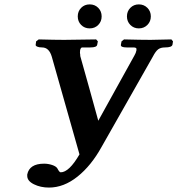

<svg xmlns="http://www.w3.org/2000/svg" viewBox="-20 -825 801 867"><path d="M253.9 -46.9Q292 -46.9 338.9 -127.9Q297.9 -274.9 213.9 -568.8Q201.7 -610.8 169.9 -610.8Q155.8 -610.8 147.9 -614.5Q140.1 -618.2 141.1 -623L143.1 -638.2L154.8 -647Q230 -645 270 -645L414.1 -647L421.9 -638.2L418.9 -623Q417 -610.8 388.2 -610.8H351.1Q345.2 -610.8 341.8 -599.1Q339.8 -585.9 342.8 -574.2H341.8Q357.9 -517.1 383.1 -427Q408.2 -336.9 423.8 -279.8Q450.7 -328.6 505.4 -427.2Q560.1 -525.9 586.9 -574.2Q593.8 -585.4 596.2 -598.1Q597.2 -606 594 -608.4Q590.8 -610.8 581.1 -610.8H551.8Q523.9 -610.8 525.9 -623L528.8 -638.2L540 -647Q618.2 -645 660.2 -645L753.9 -647L761.2 -638.2L758.8 -623Q755.9 -610.8 725.1 -610.8Q706.1 -610.8 694.6 -602.5Q683.1 -594.2 669.9 -568.8L439 -162.1Q392.1 -77.1 330.1 -27.6Q268.1 22 201.2 22Q163.1 22 133.1 7.1Q103 -7.8 103 -30.8V-37.1Q112.8 -85.9 179.2 -85.9Q197.3 -85.9 215.1 -80.1Q232.9 -74.2 238.8 -64.9Q248 -46.9 253.9 -46.9ZM346.4 -712.4Q331.1 -728 331.1 -751Q331.1 -773.9 346.4 -789.6Q361.8 -805.2 385 -805.2Q408.2 -805.2 423.6 -789.6Q439 -773.9 439 -751Q439 -728 423.6 -712.4Q408.2 -696.8 385 -696.8Q361.8 -696.8 346.4 -712.4ZM568.6 -712.4Q553.2 -728 553.2 -751Q553.2 -773.9 568.6 -789.6Q584 -805.2 606.9 -805.2Q629.9 -805.2 645.5 -789.6Q661.1 -773.9 661.1 -751Q661.1 -728 645.5 -712.4Q629.9 -696.8 606.9 -696.8Q584 -696.8 568.6 -712.4Z"/></svg>

Font: Linux Libertine O
Style: Semibold Italic
Weight: 600
Italic angle: -11.5°
Designer: Philipp H. Poll
Foundry: Philipp H. Poll
Version: Version 5.1.2